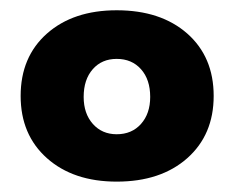

<svg xmlns="http://www.w3.org/2000/svg" viewBox="-20 -806 454 372"><path d="M206.1 -786.1Q291.5 -786.1 342.8 -741Q394 -695.8 394 -620.1Q394 -544.9 342.8 -499.5Q291.5 -454.1 206.1 -454.1Q122.1 -454.1 71 -499.5Q20 -544.9 20 -620.1Q20 -695.8 71 -741Q122.1 -786.1 206.1 -786.1ZM206.1 -691.9Q177.2 -691.9 159.7 -671.9Q142.1 -651.9 142.1 -618.2Q142.1 -585.9 159.9 -565.9Q177.7 -545.9 206.1 -545.9Q235.4 -545.9 253.2 -565.9Q271 -585.9 271 -618.2Q271 -651.9 253.2 -671.9Q235.4 -691.9 206.1 -691.9Z"/></svg>

Font: Montserrat-Arabic
Style: Bold
Weight: 700
Designer: Mohamed Gaber
Foundry: Kief Type Foundry
Version: Version 5.008;PS 005.008;hotconv 1.0.88;makeotf.lib2.5.64775